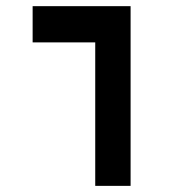

<svg xmlns="http://www.w3.org/2000/svg" viewBox="-20 -606 626 626"><path d="M290.5 0V-467.8H86.4V-585.9H405.8V0Z"/></svg>

Font: Cascadia Mono NF SemiBold
Style: Regular
Weight: 600
Monospace: yes
Designer: Aaron Bell
Foundry: Saja Typeworks
Version: Version 2404.023; ttfautohint (v1.8.4)